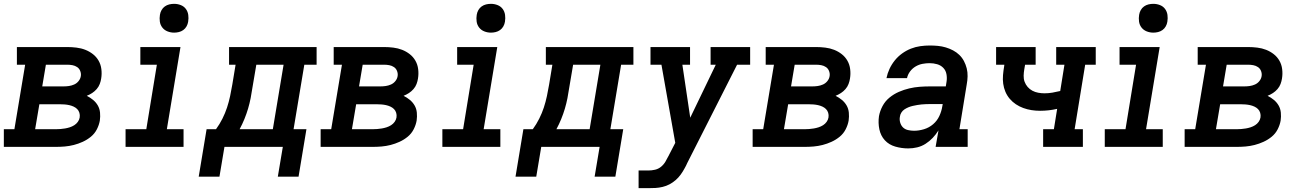

<svg xmlns="http://www.w3.org/2000/svg" viewBox="-27 -765 6797 1000"><path d="M-7 0V-92H48L104 -428H61V-520H323Q347 -520 371.5 -517Q396 -514 417.5 -505.5Q439 -497 457 -483Q475 -469 486.5 -449Q498 -429 501 -404.5Q504 -380 500 -356Q498 -342 492.5 -327.5Q487 -313 476.5 -301Q466 -289 453 -280.5Q440 -272 425 -266Q443 -257 458 -244.5Q473 -232 482.5 -215.5Q492 -199 494 -178.5Q496 -158 493 -137Q489 -114 477.5 -91.5Q466 -69 446.5 -53Q427 -37 404 -26.5Q381 -16 357.5 -10Q334 -4 310.5 -2Q287 0 264 0ZM304 -315Q318 -315 332 -317Q346 -319 359.5 -325Q373 -331 382.5 -343Q392 -355 394 -369Q396 -382 391 -395Q386 -408 375 -415.5Q364 -423 350.5 -425.5Q337 -428 323 -428H212L193 -315ZM156 -92H264Q276 -92 288 -93Q300 -94 312 -96Q324 -98 336.5 -102Q349 -106 360 -113Q371 -120 378.5 -130.5Q386 -141 388 -153Q390 -166 386.5 -177.5Q383 -189 375 -197Q367 -205 356 -210Q345 -215 333.5 -217.5Q322 -220 310 -221Q298 -222 285 -222H178Z M627 0V-92H735L790 -428H704V-520H913L842 -92H929V0ZM880 -595Q862 -595 845.5 -601.5Q829 -608 818.5 -621.5Q808 -635 805.5 -652.5Q803 -670 806 -688Q808 -701 814.5 -712.5Q821 -724 831.5 -731.5Q842 -739 854.5 -742Q867 -745 880 -745Q898 -745 914.5 -738.5Q931 -732 941 -718.5Q951 -705 953.5 -687.5Q956 -670 953 -652Q951 -639 944.5 -627.5Q938 -616 927.5 -608.5Q917 -601 904.5 -598Q892 -595 880 -595Z M1008 155 1049 -92H1098Q1117 -118 1131.5 -147Q1146 -176 1155.5 -205Q1165 -234 1171.5 -264.5Q1178 -295 1183 -325L1200 -428H1166V-520H1622V-428H1558L1502 -92H1569L1528 155H1420L1446 0H1142L1116 155ZM1221 -92H1394L1450 -428H1308L1288 -310Q1284 -282 1278.5 -254Q1273 -226 1265 -199Q1257 -172 1246 -145Q1235 -118 1221 -92Z M1643 0V-92H1698L1754 -428H1711V-520H1973Q1997 -520 2021.5 -517Q2046 -514 2067.5 -505.5Q2089 -497 2107 -483Q2125 -469 2136.5 -449Q2148 -429 2151 -404.5Q2154 -380 2150 -356Q2148 -342 2142.5 -327.5Q2137 -313 2126.5 -301Q2116 -289 2103 -280.5Q2090 -272 2075 -266Q2093 -257 2108 -244.5Q2123 -232 2132.5 -215.5Q2142 -199 2144 -178.5Q2146 -158 2143 -137Q2139 -114 2127.5 -91.5Q2116 -69 2096.5 -53Q2077 -37 2054 -26.5Q2031 -16 2007.5 -10Q1984 -4 1960.5 -2Q1937 0 1914 0ZM1954 -315Q1968 -315 1982 -317Q1996 -319 2009.5 -325Q2023 -331 2032.5 -343Q2042 -355 2044 -369Q2046 -382 2041 -395Q2036 -408 2025 -415.5Q2014 -423 2000.5 -425.5Q1987 -428 1973 -428H1862L1843 -315ZM1806 -92H1914Q1926 -92 1938 -93Q1950 -94 1962 -96Q1974 -98 1986.5 -102Q1999 -106 2010 -113Q2021 -120 2028.5 -130.5Q2036 -141 2038 -153Q2040 -166 2036.5 -177.5Q2033 -189 2025 -197Q2017 -205 2006 -210Q1995 -215 1983.5 -217.5Q1972 -220 1960 -221Q1948 -222 1935 -222H1828Z M2277 0V-92H2385L2440 -428H2354V-520H2563L2492 -92H2579V0ZM2530 -595Q2512 -595 2495.5 -601.5Q2479 -608 2468.5 -621.5Q2458 -635 2455.5 -652.5Q2453 -670 2456 -688Q2458 -701 2464.5 -712.5Q2471 -724 2481.5 -731.5Q2492 -739 2504.5 -742Q2517 -745 2530 -745Q2548 -745 2564.5 -738.5Q2581 -732 2591 -718.5Q2601 -705 2603.5 -687.5Q2606 -670 2603 -652Q2601 -639 2594.5 -627.5Q2588 -616 2577.5 -608.5Q2567 -601 2554.5 -598Q2542 -595 2530 -595Z M2658 155 2699 -92H2748Q2767 -118 2781.5 -147Q2796 -176 2805.5 -205Q2815 -234 2821.5 -264.5Q2828 -295 2833 -325L2850 -428H2816V-520H3272V-428H3208L3152 -92H3219L3178 155H3070L3096 0H2792L2766 155ZM2871 -92H3044L3100 -428H2958L2938 -310Q2934 -282 2928.5 -254Q2923 -226 2915 -199Q2907 -172 2896 -145Q2885 -118 2871 -92Z M3299 215V123H3350Q3367 123 3384.5 119Q3402 115 3416 103.5Q3430 92 3439 76.5Q3448 61 3456 45Q3456 45 3456.5 44.5Q3457 44 3457 44V43L3490 -21L3418 -428H3361V-520H3567V-428H3527L3568 -152L3701 -428H3674V-520H3880V-428H3812L3552 85Q3549 92 3546 98Q3543 104 3539 111Q3530 128 3518.5 144Q3507 160 3492 173Q3477 186 3460 195Q3443 204 3424 208.5Q3405 213 3387 214Q3369 215 3350 215Z M3893 0V-92H3948L4004 -428H3961V-520H4223Q4247 -520 4271.5 -517Q4296 -514 4317.5 -505.5Q4339 -497 4357 -483Q4375 -469 4386.5 -449Q4398 -429 4401 -404.5Q4404 -380 4400 -356Q4398 -342 4392.5 -327.5Q4387 -313 4376.5 -301Q4366 -289 4353 -280.5Q4340 -272 4325 -266Q4343 -257 4358 -244.5Q4373 -232 4382.5 -215.5Q4392 -199 4394 -178.5Q4396 -158 4393 -137Q4389 -114 4377.5 -91.5Q4366 -69 4346.5 -53Q4327 -37 4304 -26.5Q4281 -16 4257.5 -10Q4234 -4 4210.5 -2Q4187 0 4164 0ZM4204 -315Q4218 -315 4232 -317Q4246 -319 4259.5 -325Q4273 -331 4282.5 -343Q4292 -355 4294 -369Q4296 -382 4291 -395Q4286 -408 4275 -415.5Q4264 -423 4250.5 -425.5Q4237 -428 4223 -428H4112L4093 -315ZM4056 -92H4164Q4176 -92 4188 -93Q4200 -94 4212 -96Q4224 -98 4236.5 -102Q4249 -106 4260 -113Q4271 -120 4278.5 -130.5Q4286 -141 4288 -153Q4290 -166 4286.5 -177.5Q4283 -189 4275 -197Q4267 -205 4256 -210Q4245 -215 4233.5 -217.5Q4222 -220 4210 -221Q4198 -222 4185 -222H4078Z M4703 8Q4669 8 4636 -1.5Q4603 -11 4581.5 -34.5Q4560 -58 4553 -91.5Q4546 -125 4551 -160Q4556 -187 4569.5 -212.5Q4583 -238 4605.5 -256.5Q4628 -275 4654.5 -286.5Q4681 -298 4708.5 -304.5Q4736 -311 4763 -313Q4790 -315 4817 -315H4899L4903 -340Q4906 -359 4902.5 -378.5Q4899 -398 4886 -411.5Q4873 -425 4854 -430.5Q4835 -436 4815 -436Q4797 -436 4778 -432.5Q4759 -429 4742 -419Q4725 -409 4713 -393Q4701 -377 4697 -358H4590Q4595 -383 4606 -406.5Q4617 -430 4633.5 -450.5Q4650 -471 4671.5 -486.5Q4693 -502 4717 -511.5Q4741 -521 4766 -524.5Q4791 -528 4815 -528Q4837 -528 4858 -526Q4879 -524 4899 -518Q4919 -512 4937 -502.5Q4955 -493 4969.5 -479Q4984 -465 4993.5 -447Q5003 -429 5008 -409Q5013 -389 5012.5 -367.5Q5012 -346 5008 -325L4970 -92H5013V0H4846L4861 -86Q4848 -65 4831 -47Q4814 -29 4793.5 -16Q4773 -3 4750 2.5Q4727 8 4704 8ZM4734 -84Q4759 -84 4785.5 -92Q4812 -100 4833 -118Q4854 -136 4865.5 -161Q4877 -186 4881 -212L4883 -223H4817Q4806 -223 4794.5 -222.5Q4783 -222 4772 -221Q4761 -220 4750 -218Q4739 -216 4727.5 -213.5Q4716 -211 4705 -206.5Q4694 -202 4684 -195.5Q4674 -189 4667.5 -178.5Q4661 -168 4660 -157Q4657 -142 4661.5 -126.5Q4666 -111 4676.5 -101Q4687 -91 4702.5 -87.5Q4718 -84 4734 -84Z M5406 0V-92H5462L5479 -198Q5457 -193 5435 -190.5Q5413 -188 5390 -188Q5367 -188 5345 -191.5Q5323 -195 5302.5 -202.5Q5282 -210 5264 -222Q5246 -234 5232 -250.5Q5218 -267 5209.5 -287Q5201 -307 5198 -329Q5195 -351 5197 -374Q5199 -397 5203 -420L5204 -428H5161V-520H5367V-428H5312L5308 -405Q5305 -388 5304.5 -371Q5304 -354 5309.5 -339Q5315 -324 5325.5 -312Q5336 -300 5350 -292.5Q5364 -285 5380.5 -282Q5397 -279 5413 -279Q5434 -279 5454 -282.5Q5474 -286 5495 -291L5517 -428H5474V-520H5680V-428H5625L5570 -92H5613V0Z M5727 0V-92H5835L5890 -428H5804V-520H6013L5942 -92H6029V0ZM5980 -595Q5962 -595 5945.5 -601.5Q5929 -608 5918.5 -621.5Q5908 -635 5905.5 -652.5Q5903 -670 5906 -688Q5908 -701 5914.5 -712.5Q5921 -724 5931.5 -731.5Q5942 -739 5954.5 -742Q5967 -745 5980 -745Q5998 -745 6014.5 -738.5Q6031 -732 6041 -718.5Q6051 -705 6053.5 -687.5Q6056 -670 6053 -652Q6051 -639 6044.5 -627.5Q6038 -616 6027.5 -608.5Q6017 -601 6004.5 -598Q5992 -595 5980 -595Z M6143 0V-92H6198L6254 -428H6211V-520H6473Q6497 -520 6521.5 -517Q6546 -514 6567.5 -505.5Q6589 -497 6607 -483Q6625 -469 6636.5 -449Q6648 -429 6651 -404.5Q6654 -380 6650 -356Q6648 -342 6642.5 -327.5Q6637 -313 6626.5 -301Q6616 -289 6603 -280.5Q6590 -272 6575 -266Q6593 -257 6608 -244.5Q6623 -232 6632.5 -215.5Q6642 -199 6644 -178.5Q6646 -158 6643 -137Q6639 -114 6627.5 -91.5Q6616 -69 6596.5 -53Q6577 -37 6554 -26.5Q6531 -16 6507.5 -10Q6484 -4 6460.5 -2Q6437 0 6414 0ZM6454 -315Q6468 -315 6482 -317Q6496 -319 6509.5 -325Q6523 -331 6532.5 -343Q6542 -355 6544 -369Q6546 -382 6541 -395Q6536 -408 6525 -415.5Q6514 -423 6500.5 -425.5Q6487 -428 6473 -428H6362L6343 -315ZM6306 -92H6414Q6426 -92 6438 -93Q6450 -94 6462 -96Q6474 -98 6486.5 -102Q6499 -106 6510 -113Q6521 -120 6528.5 -130.5Q6536 -141 6538 -153Q6540 -166 6536.5 -177.5Q6533 -189 6525 -197Q6517 -205 6506 -210Q6495 -215 6483.5 -217.5Q6472 -220 6460 -221Q6448 -222 6435 -222H6328Z"/></svg>

Font: Iosevka Etoile SmBdObl
Style: Regular
Weight: 600
Italic angle: -9°
Designer: Belleve Invis
Foundry: Belleve Invis
Version: Version 15.5.2; ttfautohint (v1.8.4)